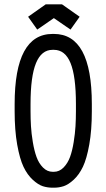

<svg xmlns="http://www.w3.org/2000/svg" viewBox="-20 -852 490 884"><path d="M265.6 -832 346.7 -774.9 304.7 -715.8 228 -768.6 151.4 -715.8 109.4 -774.9 190.4 -832ZM402.8 -373.5V-339.8Q402.8 -252.4 391.1 -186.8Q379.4 -121.1 361.8 -84.2Q344.2 -47.4 319.6 -24.7Q294.9 -2 273.4 5.1Q252 12.2 228 12.2H222.7Q198.7 12.2 177.2 5.4Q155.8 -1.5 130.9 -24.2Q106 -46.9 88.4 -83.7Q70.8 -120.6 59.1 -186.5Q47.4 -252.4 47.4 -339.8V-372.6Q47.4 -695.8 222.2 -695.8H228Q402.8 -695.8 402.8 -373.5ZM228 -622.6H222.2Q170.9 -622.6 145.8 -561.5Q120.6 -500.5 120.6 -372.6V-339.8Q120.6 -304.2 122.6 -271Q124.5 -237.8 131.1 -198Q137.7 -158.2 148.2 -129.2Q158.7 -100.1 178 -80.6Q197.3 -61 222.7 -61H228Q253.4 -61 272.7 -80.8Q292 -100.6 302.5 -129.4Q313 -158.2 319.3 -198Q325.7 -237.8 327.6 -271Q329.6 -304.2 329.6 -339.8V-373.5Q329.6 -501 304.7 -561.8Q279.8 -622.6 228 -622.6Z"/></svg>

Font: Anka/Coder Narrow
Style: Regular
Weight: 400
Width: 3
Monospace: yes
Version: Version 001.100